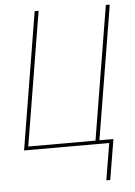

<svg xmlns="http://www.w3.org/2000/svg" viewBox="-61 -781 722 1024"><g transform="rotate(-5 300.0 -269.0)"><path d="M487 197H466L499 0H43L164 -735H185L67 -19H427L545 -735H566L448 -19H523Z"/></g></svg>

Font: Iosevka Aile Thin
Style: Italic
Weight: 100
Italic angle: -9°
Designer: Belleve Invis
Foundry: Belleve Invis
Version: Version 31.1.0; ttfautohint (v1.8.4)